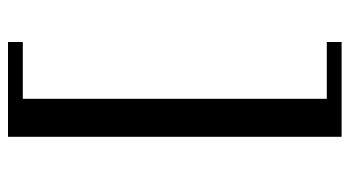

<svg xmlns="http://www.w3.org/2000/svg" viewBox="-217 -519 874 480"><g transform="rotate(-90 220.0 -279.0)"><path d="M118 138V-696H355V-659H213V101H355V138Z"/></g></svg>

Font: Wittgenstein Semibold
Style: Regular
Weight: 600
Designer: Jörg Drees
Foundry: Jörg Drees
Version: Version 1.303; ttfautohint (v1.8.4.7-5d5b)